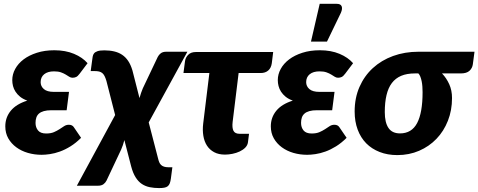

<svg xmlns="http://www.w3.org/2000/svg" viewBox="-20 -782 2437 978"><path d="M242.5 -220.5Q219 -220.5 203.2 -216Q187.5 -211.5 178.2 -203.2Q169 -195 165 -183Q161 -171 161 -156Q161 -133 173.8 -117.5Q186.5 -102 215 -102Q239 -102 255 -109Q271 -116 283.5 -124.2Q296 -132.5 306.8 -139.5Q317.5 -146.5 331 -146.5Q348.5 -146.5 356.5 -133.5L393 -80Q366.5 -53.5 339 -36.5Q311.5 -19.5 285 -10Q258.5 -0.5 234.5 3Q210.5 6.5 192 6.5Q155.5 6.5 122 -3.2Q88.5 -13 63 -31.8Q37.5 -50.5 22.2 -77.2Q7 -104 7 -138.5Q7 -184 35 -218Q63 -252 119 -269.5Q97 -277.5 82.5 -289.2Q68 -301 59 -315Q50 -329 46.2 -344Q42.5 -359 42.5 -374Q42.5 -403.5 57.5 -431Q72.5 -458.5 100.2 -479.5Q128 -500.5 167.8 -513.2Q207.5 -526 257 -526Q313.5 -526 357 -507.8Q400.5 -489.5 426 -460L386 -407Q376 -393.5 367.8 -389.8Q359.5 -386 349.5 -386Q340.5 -386 332.8 -391Q325 -396 314.8 -402.2Q304.5 -408.5 290.5 -413.5Q276.5 -418.5 255 -418.5Q223 -418.5 205 -403.8Q187 -389 187 -363.5Q187 -342.5 203.5 -328.2Q220 -314 254.5 -314H331.5L319.5 -220.5Z M785 24.5Q787.5 35.5 791 44Q794.5 52.5 800.5 58.2Q806.5 64 815.8 67Q825 70 838.5 70H858L850.5 127Q848.5 142 844.8 151.8Q841 161.5 834.2 166.8Q827.5 172 816.8 174Q806 176 790.5 176Q765 176 742.8 171.5Q720.5 167 702.5 155Q684.5 143 670.8 121.2Q657 99.5 648 65L613.5 -68.5Q610 -55 605.8 -42.5Q601.5 -30 597 -20L522.5 138Q517 149 506.8 156.5Q496.5 164 479 164H371.5L566.5 -196L522 -370Q517.5 -385 512.5 -394.8Q507.5 -404.5 500.8 -410Q494 -415.5 484.5 -417.8Q475 -420 461 -420H442L449 -472Q450.5 -483 452 -493Q453.5 -503 459 -510Q464.5 -517 476.5 -521.2Q488.5 -525.5 511 -525.5Q538.5 -525.5 561.2 -520.2Q584 -515 602 -503Q620 -491 633 -471.5Q646 -452 654.5 -423.5L690.5 -282.5Q698.5 -311 707.5 -332L783.5 -492Q789 -503 799.2 -510.8Q809.5 -518.5 827 -518.5H934.5L737.5 -158.5Z M1364.5 -460Q1361 -435.5 1346.2 -422.8Q1331.5 -410 1307.5 -410H1195.5L1165 -161Q1161.5 -131 1169.2 -115.8Q1177 -100.5 1200.5 -100.5H1248.5L1243 -57Q1241 -42 1229.5 -30.2Q1218 -18.5 1201 -10.5Q1184 -2.5 1164.2 1.5Q1144.5 5.5 1126 5.5Q1093.5 5.5 1070.8 -6.8Q1048 -19 1034.2 -40.2Q1020.5 -61.5 1015.8 -90.2Q1011 -119 1015 -152.5L1046.5 -410H914.5L922.5 -471Q925 -489 938.8 -503Q952.5 -517 977.5 -517H1371.5Z M1595 -220.5Q1571.5 -220.5 1555.8 -216Q1540 -211.5 1530.8 -203.2Q1521.5 -195 1517.5 -183Q1513.5 -171 1513.5 -156Q1513.5 -133 1526.2 -117.5Q1539 -102 1567.5 -102Q1591.5 -102 1607.5 -109Q1623.5 -116 1636 -124.2Q1648.5 -132.5 1659.2 -139.5Q1670 -146.5 1683.5 -146.5Q1701 -146.5 1709 -133.5L1745.5 -80Q1719 -53.5 1691.5 -36.5Q1664 -19.5 1637.5 -10Q1611 -0.5 1587 3Q1563 6.5 1544.5 6.5Q1508 6.5 1474.5 -3.2Q1441 -13 1415.5 -31.8Q1390 -50.5 1374.8 -77.2Q1359.5 -104 1359.5 -138.5Q1359.5 -184 1387.5 -218Q1415.5 -252 1471.5 -269.5Q1449.5 -277.5 1435 -289.2Q1420.5 -301 1411.5 -315Q1402.5 -329 1398.8 -344Q1395 -359 1395 -374Q1395 -403.5 1410 -431Q1425 -458.5 1452.8 -479.5Q1480.5 -500.5 1520.2 -513.2Q1560 -526 1609.5 -526Q1666 -526 1709.5 -507.8Q1753 -489.5 1778.5 -460L1738.5 -407Q1728.5 -393.5 1720.2 -389.8Q1712 -386 1702 -386Q1693 -386 1685.2 -391Q1677.5 -396 1667.2 -402.2Q1657 -408.5 1643 -413.5Q1629 -418.5 1607.5 -418.5Q1575.5 -418.5 1557.5 -403.8Q1539.5 -389 1539.5 -363.5Q1539.5 -342.5 1556 -328.2Q1572.5 -314 1607 -314H1684L1672 -220.5ZM1564 -570 1608.5 -762.5H1695.5Q1715 -762.5 1720.2 -750.2Q1725.5 -738 1716.5 -717L1645.5 -570Z M2093.5 -408Q2052.5 -408 2023.5 -395.8Q1994.5 -383.5 1976 -359Q1957.5 -334.5 1948.8 -297.5Q1940 -260.5 1940 -211Q1940 -158 1958.8 -130.2Q1977.5 -102.5 2017.5 -102.5Q2077 -102.5 2104.8 -155.2Q2132.5 -208 2132.5 -312Q2132.5 -326.5 2131.5 -341Q2130.5 -355.5 2127.8 -368.5Q2125 -381.5 2121 -391.8Q2117 -402 2111 -408ZM2397 -518.5 2388.5 -454.5Q2386 -435 2371.5 -421.5Q2357 -408 2327.5 -408H2231.5Q2254 -384.5 2268.2 -353.2Q2282.5 -322 2282.5 -282.5Q2282.5 -220 2261.5 -166.8Q2240.5 -113.5 2203.2 -74.8Q2166 -36 2115 -14Q2064 8 2004 8Q1954 8 1913.8 -7.8Q1873.5 -23.5 1845.2 -52.2Q1817 -81 1801.8 -122Q1786.5 -163 1786.5 -214Q1786.5 -283 1811 -339Q1835.5 -395 1879 -435Q1922.5 -475 1982.2 -496.8Q2042 -518.5 2112 -518.5Z"/></svg>

Font: Lato ExtraBold
Style: Italic
Weight: 800
Italic angle: -7°
Designer: Lukasz Dziedzic with Adam Twardoch and Botio Nikoltchev
Foundry: tyPoland Lukasz Dziedzic
Version: Version 2.015; 2015-08-06; http://www.latofonts.com/